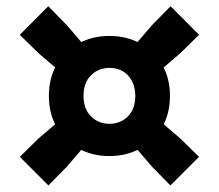

<svg xmlns="http://www.w3.org/2000/svg" viewBox="-20 -670 685 601"><path d="M210.5 -409.5 100.5 -503.5 42 -561 131 -650.5 188.5 -592 283 -482ZM434.5 -409.5 362 -482 456.5 -592 514 -650.5 603 -561 544.5 -503.5ZM513.5 -89.5 456 -148 362.5 -257 435 -330 544.5 -236.5 603 -179ZM131.5 -89.5 42 -179 100.5 -236.5 210 -330 282.5 -257 189 -148ZM322.5 -181.5Q268.5 -181.5 225.5 -205.2Q182.5 -229 157.8 -271.2Q133 -313.5 133 -370Q133 -426 157.8 -468Q182.5 -510 225.5 -533.8Q268.5 -557.5 322.5 -557.5Q376.5 -557.5 419.5 -533.8Q462.5 -510 487.2 -468Q512 -426 512 -370Q512 -313.5 487.2 -271.2Q462.5 -229 419.2 -205.2Q376 -181.5 322.5 -181.5ZM322.5 -282.5Q357.5 -282.5 380.5 -305.8Q403.5 -329 403.5 -370Q403.5 -408 381.5 -432.8Q359.5 -457.5 323.5 -457.5Q288 -457.5 264.8 -434.2Q241.5 -411 241.5 -370Q241.5 -329 264.8 -305.8Q288 -282.5 322.5 -282.5Z"/></svg>

Font: Encode Sans SC Condensed Thin ExtraBold
Style: Regular
Weight: 800
Version: Version 3.002